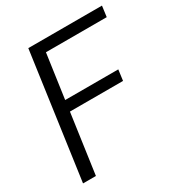

<svg xmlns="http://www.w3.org/2000/svg" viewBox="-166 -815 871 930"><g transform="rotate(-30 269.5 -350.0)"><path d="M191 -640 156 -393H453L445 -333H148L101 0H29L127 -700H539L531 -640Z"/></g></svg>

Font: Krub
Style: Italic
Weight: 400
Italic angle: -8°
Designer: Ekaluck Peanpanawate
Foundry: Cadson Demak Co.,Ltd.
Version: Version 1.000; ttfautohint (v1.6)